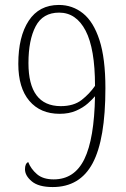

<svg xmlns="http://www.w3.org/2000/svg" viewBox="-20 -744 508 776"><path d="M193 12Q136 12 108.5 -11Q81 -34 81 -60Q81 -83 94 -89Q105 -61 129.5 -40Q154 -19 197 -19Q281 -19 321 -101Q361 -183 364 -355Q354 -343 335 -326Q316 -309 287.5 -296.5Q259 -284 221 -284Q143 -284 98.5 -336.5Q54 -389 54 -486Q54 -596 96 -660Q138 -724 218 -724Q273 -724 315.5 -690Q358 -656 382 -582Q406 -508 406 -388Q406 -181 354.5 -84.5Q303 12 193 12ZM225 -315Q278 -315 310 -340Q342 -365 364 -397Q364 -547 326 -620Q288 -693 219 -693Q153 -693 124 -637.5Q95 -582 95 -489Q95 -316 225 -315Z"/></svg>

Font: Noto Serif Bengali Condensed ExtraLight
Style: Regular
Weight: 200
Width: 3
Designer: Juan Bruce, Universal Thirst, Indian Type Foundry and the Monotype Design Team.
Foundry: Monotype Imaging Inc.
Version: Version 2.003; ttfautohint (v1.8.4.7-5d5b)